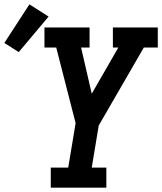

<svg xmlns="http://www.w3.org/2000/svg" viewBox="-108 -861 744 881"><path d="M125 0V-92H205L239 -296L150 -643H96V-735H303V-643H264L313 -431L435 -643H410V-735H616V-643H552L345 -285L313 -92H380V0ZM-22 -622 -88 -664 27 -841 115 -785Z"/></svg>

Font: Iosevka Slab SmBdExObl
Style: Regular
Weight: 600
Width: 7
Italic angle: -9°
Monospace: yes
Designer: Belleve Invis
Foundry: Belleve Invis
Version: Version 11.1.0; ttfautohint (v1.8.3)